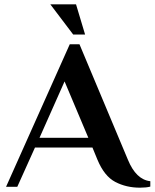

<svg xmlns="http://www.w3.org/2000/svg" viewBox="-20 -865 716 889"><path d="M431 -126 408 -182H142L60 0H8L303 -660H348L572 -126Q610 -33 676 -26V-1Q658 4 628 4Q565 4 514 -22.5Q463 -49 431 -126ZM163 -227H389L279 -488ZM319 -705 213 -845H332L374 -705Z"/></svg>

Font: Philosopher
Style: Bold
Weight: 700
Designer: Jovanny Lemonad
Foundry: Jovanny Lemonad
Version: Version 2.000